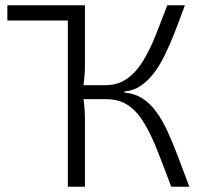

<svg xmlns="http://www.w3.org/2000/svg" viewBox="-20 -710 768 730"><path d="M294 -690V-632H8V-690ZM683 -690Q663 -635 644 -586.5Q625 -538 605.5 -498.5Q586 -459 563.5 -430Q541 -401 514 -383Q487 -365 453 -362V-358Q491 -355 520.5 -336.5Q550 -318 573.5 -286Q597 -254 617 -210.5Q637 -167 657 -114Q677 -61 700 0H631Q603 -75 579 -136Q555 -197 528.5 -241.5Q502 -286 467.5 -309.5Q433 -333 382 -333L383 -386Q430 -387 464 -411.5Q498 -436 524 -478.5Q550 -521 571.5 -575Q593 -629 616 -690ZM303 -690V-467Q303 -438 300.5 -413Q298 -388 294 -361Q298 -333 300.5 -307Q303 -281 303 -255V0H238V-690ZM417 -386V-333H280V-386Z"/></svg>

Font: Exo 2 Light
Style: Regular
Weight: 300
Designer: Natanael Gama
Foundry: Natanael Gama
Version: Version 2.010